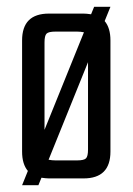

<svg xmlns="http://www.w3.org/2000/svg" viewBox="-20 -525 390 565"><path d="M305 -406V-79Q305 0 226 0H124Q116 0 102 -2L93 20H45L62 -22Q45 -42 45 -79V-406Q45 -485 124 -485H226Q234 -485 248 -483L257 -505H305L288 -463Q305 -443 305 -406ZM111 -400V-143L227 -430Q217 -432 207 -432H143Q123 -432 117 -426Q111 -420 111 -400ZM239 -85V-342L123 -55Q133 -53 143 -53H207Q227 -53 233 -59Q239 -65 239 -85Z"/></svg>

Font: Teko Light
Style: Regular
Weight: 300
Designer: Manushi Parikh, Jonny Pinhorn
Foundry: Indian Type Foundry
Version: Version 1.105;PS 1.0;hotconv 1.0.78;makeotf.lib2.5.61930; tt